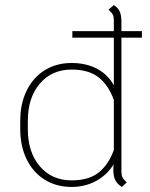

<svg xmlns="http://www.w3.org/2000/svg" viewBox="-20 -729 591 759"><path d="M460 -580V-50Q460 -37 464 -28.5Q468 -20 481 -8L462 10Q445 0 436.5 -15.5Q428 -31 428 -59Q428 -72 429 -79Q403 -37 359.5 -13.5Q316 10 263 10Q203 10 157 -18.5Q111 -47 85.5 -99Q60 -151 60 -219V-251Q60 -319 85.5 -371Q111 -423 157 -451.5Q203 -480 263 -480Q320 -480 363 -457.5Q406 -435 430 -392V-580H266V-606H430V-649Q430 -663 426 -671Q422 -679 409 -691L430 -709Q447 -698 453.5 -683Q460 -668 460 -643V-606H541V-580ZM430 -136V-334Q409 -392 370 -423Q331 -454 263 -454Q185 -454 137.5 -398.5Q90 -343 90 -251V-219Q90 -127 137.5 -71.5Q185 -16 263 -16Q331 -16 370 -47Q409 -78 430 -136Z"/></svg>

Font: KoHo ExtraLight
Style: Regular
Weight: 275
Version: Version 1.000; ttfautohint (v1.6)